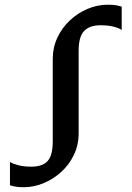

<svg xmlns="http://www.w3.org/2000/svg" viewBox="-20 -772 551 804"><path d="M79.3 12Q58.4 12 45.5 9.6Q32.6 7.3 21.7 3.9V-93.8Q32.2 -86.7 55.5 -80.4Q78.9 -74.1 110.7 -74.1Q157.5 -74.1 179.2 -97.5Q200.9 -120.9 200.9 -180.1V-525.8Q200.9 -572.8 220.1 -614Q239.2 -655.2 272.2 -686.2Q305.2 -717.3 346.5 -734.8Q387.8 -752.3 432 -752.3Q452.9 -752.3 466.1 -749.9Q479.3 -747.6 489.6 -744.1V-646.4Q480.4 -653.7 457.4 -659.9Q434.4 -666.2 401.5 -666.2Q354.7 -666.2 332 -641.9Q309.3 -617.6 309.3 -560.3V-213.6Q309.3 -164.6 289.4 -123.3Q269.5 -81.9 236 -51.6Q202.4 -21.3 161.7 -4.6Q120.9 12 79.3 12Z"/></svg>

Font: Merriweather Light
Style: Regular
Weight: 300
Designer: Eben Sorkin
Foundry: Eben Sorkin
Version: Version 2.100